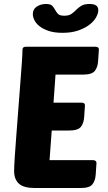

<svg xmlns="http://www.w3.org/2000/svg" viewBox="-20 -945 541 965"><path d="M155 0Q99 0 75 -22Q51 -44 51 -85Q51 -105 54 -153.5Q57 -202 62 -264Q67 -326 72 -395Q77 -464 82 -525Q87 -586 90 -632Q93 -678 93 -695Q93 -710 109 -710H461Q467 -710 472 -707Q477 -704 477 -696L473 -637Q471 -607 456.5 -588.5Q442 -570 397 -570H259L249 -429H391Q397 -429 402 -426Q407 -423 407 -415L403 -356Q401 -326 386.5 -307.5Q372 -289 327 -289H240L229 -140H449Q455 -140 460 -136.5Q465 -133 465 -126L461 -67Q459 -37 444.5 -18.5Q430 0 385 0ZM294 -780Q253 -780 225 -789.5Q197 -799 179 -813Q161 -827 153 -843.5Q145 -860 145 -874Q145 -899 165 -912Q185 -925 211 -925Q234 -925 242.5 -916Q251 -907 257 -895.5Q263 -884 271.5 -875Q280 -866 303 -866Q326 -866 339 -875Q352 -884 363 -895.5Q374 -907 389 -916Q404 -925 431 -925Q474 -925 474 -894Q474 -877 462.5 -857Q451 -837 428.5 -820Q406 -803 372.5 -791.5Q339 -780 294 -780Z"/></svg>

Font: Poetsen One
Style: Regular
Weight: 400
Designer: Pablo Impallari, Rodrigo Fuenzalida
Foundry: Pablo Impallari, Rodrigo Fuenzalida
Version: Version 1.001; ttfautohint (v0.93) -l 8 -r 50 -G 200 -x 14 -